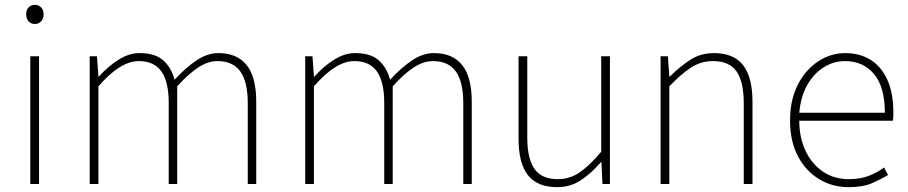

<svg xmlns="http://www.w3.org/2000/svg" viewBox="-20 -759 3747 792"><path d="M105 0V-527H141V0ZM124 -660Q108 -660 98 -671Q88 -682 88 -701Q88 -718 98 -728.5Q108 -739 124 -739Q139 -739 149.5 -728.5Q160 -718 160 -701Q160 -682 149.5 -671Q139 -660 124 -660Z M350 0V-527H380L386 -443H388Q424 -484 468 -512Q512 -540 555 -540Q620 -540 653.5 -510Q687 -480 700 -430Q747 -481 791.5 -510.5Q836 -540 881 -540Q958 -540 997.5 -490.5Q1037 -441 1037 -339V0H1002V-334Q1002 -421 971.5 -464Q941 -507 877 -507Q838 -507 798 -481Q758 -455 711 -403V0H676V-334Q676 -421 646 -464Q616 -507 552 -507Q514 -507 472.5 -481Q431 -455 386 -403V0Z M1239 0V-527H1269L1275 -443H1277Q1313 -484 1357 -512Q1401 -540 1444 -540Q1509 -540 1542.5 -510Q1576 -480 1589 -430Q1636 -481 1680.5 -510.5Q1725 -540 1770 -540Q1847 -540 1886.5 -490.5Q1926 -441 1926 -339V0H1891V-334Q1891 -421 1860.5 -464Q1830 -507 1766 -507Q1727 -507 1687 -481Q1647 -455 1600 -403V0H1565V-334Q1565 -421 1535 -464Q1505 -507 1441 -507Q1403 -507 1361.5 -481Q1320 -455 1275 -403V0Z M2278 13Q2197 13 2158 -36Q2119 -85 2119 -188V-527H2155V-192Q2155 -105 2184.5 -62.5Q2214 -20 2281 -20Q2330 -20 2370.5 -47.5Q2411 -75 2460 -133V-527H2496V0H2465L2461 -90H2459Q2419 -44 2376 -15.5Q2333 13 2278 13Z M2705 0V-527H2735L2741 -443H2743Q2784 -484 2827 -512Q2870 -540 2925 -540Q3006 -540 3045 -490.5Q3084 -441 3084 -339V0H3048V-334Q3048 -421 3018.5 -464Q2989 -507 2921 -507Q2872 -507 2831.5 -481Q2791 -455 2741 -403V0Z M3480 13Q3414 13 3359 -20Q3304 -53 3271.5 -114.5Q3239 -176 3239 -262Q3239 -327 3257.5 -378Q3276 -429 3308.5 -465.5Q3341 -502 3381.5 -521Q3422 -540 3466 -540Q3527 -540 3571.5 -512Q3616 -484 3640.5 -429.5Q3665 -375 3665 -297Q3665 -289 3665 -280.5Q3665 -272 3663 -261H3277Q3277 -192 3302.5 -137.5Q3328 -83 3374 -51.5Q3420 -20 3482 -20Q3527 -20 3562 -33Q3597 -46 3627 -68L3643 -37Q3613 -19 3576 -3Q3539 13 3480 13ZM3277 -294H3630Q3630 -401 3585 -454Q3540 -507 3466 -507Q3419 -507 3378 -481.5Q3337 -456 3310 -408.5Q3283 -361 3277 -294Z"/></svg>

Font: Noto Sans SC Thin
Style: Regular
Weight: 100
Designer: Ryoko NISHIZUKA 西塚涼子 (kana, bopomofo & ideographs); Paul D. Hunt (Latin, Greek & Cyrillic); Sandoll Communications 산돌커뮤니
Foundry: Adobe
Version: Version 2.004-H2;hotconv 1.0.118;makeotfexe 2.5.65603